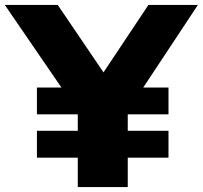

<svg xmlns="http://www.w3.org/2000/svg" viewBox="-44 -760 824 780"><path d="M106 -119.5V-228.5H272V-295.5H106V-404.5H205.5L-24.5 -740H190.5L376.5 -466L559 -740H760L538 -404.5H640.5V-295.5H475V-228.5H640.5V-119.5H475V0H272V-119.5Z"/></svg>

Font: Encode Sans Expanded ExtraBold
Style: Regular
Weight: 800
Width: 7
Designer: Multiple Designers
Foundry: Impallari Type
Version: Version 3.000; ttfautohint (v1.8.3) -l 8 -r 50 -G 200 -x 14 